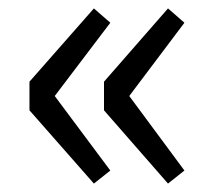

<svg xmlns="http://www.w3.org/2000/svg" viewBox="-20 -510 519 456"><path d="M203 -74 242 -105 110 -282 242 -456 203 -490 50 -316V-248ZM379 -74 418 -105 287 -282 418 -456 379 -490 227 -316V-248Z"/></svg>

Font: Squished Noto Sans CJK JP Regular
Style: Regular
Weight: 400
Designer: Ryoko NISHIZUKA (kana & ideographs); Paul D. Hunt (Latin, Greek & Cyrillic); Wenlong ZHANG (bopomofo); Sandoll Communica
Foundry: Adobe Systems Incorporated
Version: Version 1.004;PS 1.004;hotconv 1.0.82;makeotf.lib2.5.63406